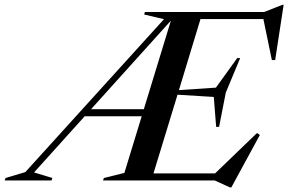

<svg xmlns="http://www.w3.org/2000/svg" viewBox="-114 -766 1224 815"><path d="M30.5 -34 108 -10.5 105 0H-94L-90.5 -10.5L-6.5 -35.5L582 -684.5L498 -704.5L501 -715H1007L1084.5 -745.5H1090L1054 -511H1040L1004 -685H737L645.5 -383.5L802.5 -394L893 -519.5H905.5L844.5 -373L816 -227.5H803.5L793.5 -354.5L639.5 -364L537.5 -30H799L977 -201.5L989 -193L868 29.5H862L797.5 0H323.5L327 -10.5L414 -32L487.5 -272.5H245.5ZM272.5 -302.5H496.5L611.5 -678.5Z"/></svg>

Font: Newsreader 72pt Medium
Style: Italic
Weight: 500
Italic angle: -17°
Designer: Hugues Gentile
Foundry: Production Type
Version: Version 1.003; ttfautohint (v1.8.3)